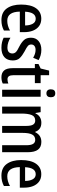

<svg xmlns="http://www.w3.org/2000/svg" viewBox="929 -1714 795 2693"><g transform="rotate(90 1326.5 -367.5)"><path d="M243 -549Q304 -549 346 -518Q388 -487 409.5 -433Q431 -379 431 -308V-248H143Q146 -72 271 -72Q341 -72 408 -110V-25Q375 -7 340 1.5Q305 10 262 10Q152 10 98 -65.5Q44 -141 44 -266Q44 -403 96 -476Q148 -549 243 -549ZM243 -471Q152 -471 144 -322H337Q337 -385 314 -428Q291 -471 243 -471Z M828 -150Q828 -72 781 -31Q734 10 651 10Q607 10 572 1.5Q537 -7 509 -21V-117Q536 -99 573 -86.5Q610 -74 647 -74Q689 -74 709.5 -92.5Q730 -111 730 -144Q730 -172 710.5 -192.5Q691 -213 634 -240Q576 -270 542.5 -305.5Q509 -341 509 -405Q509 -472 555.5 -511Q602 -550 679 -550Q719 -550 754.5 -540Q790 -530 823 -512L790 -435Q765 -450 737 -459.5Q709 -469 680 -469Q644 -469 624 -452.5Q604 -436 604 -408Q604 -379 624.5 -361Q645 -343 702 -314Q759 -283 793.5 -248Q828 -213 828 -150Z M1092 -75Q1121 -75 1152 -87V-9Q1135 0 1112 5Q1089 10 1063 10Q1002 10 969 -27Q936 -64 936 -147V-459H878V-510L941 -540L970 -659H1035V-540H1146V-459H1035V-154Q1035 -75 1092 -75Z M1289 -745Q1344 -745 1344 -683Q1344 -652 1329.5 -636.5Q1315 -621 1289 -621Q1263 -621 1248 -636.5Q1233 -652 1233 -683Q1233 -745 1289 -745ZM1337 -540V0H1239V-540Z M1970 -550Q2043 -550 2079 -503Q2115 -456 2115 -357V0H2017V-338Q2017 -403 1998.5 -433.5Q1980 -464 1942 -464Q1889 -464 1866.5 -420Q1844 -376 1844 -290V0H1746V-340Q1746 -405 1727.5 -434.5Q1709 -464 1671 -464Q1613 -464 1593 -413Q1573 -362 1573 -274V0H1475V-540H1553L1565 -468H1571Q1589 -509 1623 -529.5Q1657 -550 1701 -550Q1752 -550 1783.5 -527Q1815 -504 1828 -465H1835Q1876 -550 1970 -550Z M2424 -549Q2485 -549 2527 -518Q2569 -487 2590.5 -433Q2612 -379 2612 -308V-248H2324Q2327 -72 2452 -72Q2522 -72 2589 -110V-25Q2556 -7 2521 1.5Q2486 10 2443 10Q2333 10 2279 -65.5Q2225 -141 2225 -266Q2225 -403 2277 -476Q2329 -549 2424 -549ZM2424 -471Q2333 -471 2325 -322H2518Q2518 -385 2495 -428Q2472 -471 2424 -471Z"/></g></svg>

Font: Noto Sans Arabic UI Cn Md
Style: Regular
Weight: 500
Width: 3
Designer: Monotype Design Team, Nadine Chahine and Nizar Qandah
Foundry: Monotype Imaging Inc.
Version: Version 2.010; ttfautohint (v1.8.4.7-5d5b)